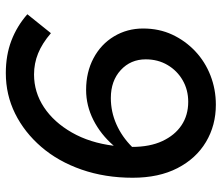

<svg xmlns="http://www.w3.org/2000/svg" viewBox="-71 -680 762 660"><g transform="rotate(90 310.0 -350.0)"><path d="M340 -711Q411 -711 468 -677Q525 -643 558 -579Q591 -515 591 -425Q591 -330 563 -249.5Q535 -169 485 -111Q435 -53 370.5 -21Q306 11 231 11Q170 11 120 -8Q70 -27 29 -63L94 -144Q129 -114 163.5 -100Q198 -86 236 -86Q297 -86 348.5 -120Q400 -154 435.5 -216Q471 -278 481 -360Q442 -315 392.5 -290Q343 -265 289 -265Q228 -265 180 -290.5Q132 -316 105 -361Q78 -406 78 -461Q78 -516 99 -561Q120 -606 156 -640Q192 -674 239.5 -692.5Q287 -711 340 -711ZM330 -616Q289 -616 256 -597Q223 -578 203.5 -545Q184 -512 184 -470Q184 -418 221 -384Q258 -350 317 -350Q364 -350 407 -369Q450 -388 485 -423Q485 -484 465 -527Q445 -570 410.5 -593Q376 -616 330 -616Z"/></g></svg>

Font: Red Hat Text SemiBold
Style: Italic
Weight: 600
Italic angle: -12°
Designer: Pentagram, MCKL
Foundry: Pentagram, MCKL
Version: Version 1.023